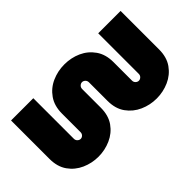

<svg xmlns="http://www.w3.org/2000/svg" viewBox="-70 -841 1165 1165"><g transform="rotate(-45 512.5 -258.5)"><path d="M263 13Q207 13 156.5 -9.5Q106 -32 74.5 -76.5Q43 -121 43 -188V-518H234V-170Q234 -157 243 -148.5Q252 -140 263 -140Q274 -140 282.5 -148.5Q291 -157 291 -170V-329Q291 -395 322.5 -440Q354 -485 404.5 -507.5Q455 -530 512 -530Q570 -530 620 -507.5Q670 -485 701.5 -440Q733 -395 733 -329V-170Q733 -157 742 -148.5Q751 -140 762 -140Q773 -140 782 -148.5Q791 -157 791 -170V-518H983V-188Q983 -121 951.5 -76.5Q920 -32 869.5 -9.5Q819 13 762 13Q706 13 655.5 -9.5Q605 -32 573 -76.5Q541 -121 541 -188V-347Q541 -361 532 -369.5Q523 -378 512 -378Q501 -378 492 -369.5Q483 -361 483 -347V-188Q483 -121 451.5 -76.5Q420 -32 369.5 -9.5Q319 13 263 13Z"/></g></svg>

Font: MuseoModerno Black
Style: Regular
Weight: 900
Designer: Pablo Cosgaya, Héctor Gatti, Marcela Romero, and the Authors of The MuseoModerno Project.
Foundry: Omnibus-Type Team
Version: Version 1.001